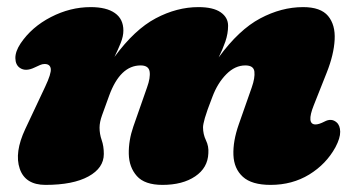

<svg xmlns="http://www.w3.org/2000/svg" viewBox="-20 -505 1001 540"><path d="M355 -149 393.5 -259Q403.5 -286.5 400.8 -303.8Q398 -321 375.5 -321Q318 -321 287 -236Q274 -200 267 -180.8Q260 -161.5 260 -146Q260 -128 266 -111Q272 -94 272 -72Q272 -32.5 228.8 -8.8Q185.5 15 108 15Q51 15 35.5 -30.5Q20 -76 51 -142L107 -261Q124.5 -298 122.8 -311.5Q121 -325 105.5 -325Q99 -325 92.8 -322.2Q86.5 -319.5 77 -315Q52 -303 36 -314Q23.5 -322.5 23.2 -341.5Q23 -360.5 38 -383Q69 -429 123.2 -457Q177.5 -485 235 -485Q279.5 -485 303.2 -468.2Q327 -451.5 327 -419Q327 -403 319.5 -384.2Q312 -365.5 302 -345Q358.5 -422 418 -453.5Q477.5 -485 538 -485Q579.5 -485 600.5 -470.5Q621.5 -456 621.5 -432.5Q621.5 -410.5 613.8 -388Q606 -365.5 595 -343.5Q652 -421.5 711.8 -453.2Q771.5 -485 832.5 -485Q882 -485 902.8 -460Q923.5 -435 921.2 -393.2Q919 -351.5 899 -301L862.5 -209Q841 -155 867.5 -155Q877 -155 892.5 -163Q912 -173.5 926.5 -161Q936.5 -152.5 936.8 -134.5Q937 -116.5 923.5 -91Q897.5 -43.5 849.8 -14.2Q802 15 741 15Q688 15 663 -7.8Q638 -30.5 636.5 -69.2Q635 -108 651.5 -155L688 -259Q697.5 -286 695.5 -303.5Q693.5 -321 670 -321Q641 -321 616.5 -296.2Q592 -271.5 577.5 -233Q561.5 -192 556.2 -173.2Q551 -154.5 551 -147Q551 -127.5 559.2 -110.5Q567.5 -93.5 566 -74Q564.5 -33 529 -9Q493.5 15 437 15Q387 15 365 -9.8Q343 -34.5 342.2 -72.2Q341.5 -110 355 -149Z"/></svg>

Font: Fraunces 9pt SuperSoft Black
Style: Italic
Weight: 900
Italic angle: -16°
Version: Version 1.000;[0bf87f6ff]